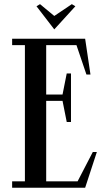

<svg xmlns="http://www.w3.org/2000/svg" viewBox="-20 -882 507 902"><path d="M317.5 -862.5 235 -807 168 -862.5 151.5 -852.5 235 -744 334 -852.5ZM344.5 -30H197V-408H273.8L293.5 -309H313.5V-537H293.5L273.8 -438H197V-670H339.2L386 -532H405L380 -700H37V-670H97V-30H37V0H380L435 -168H416Z"/></svg>

Font: Picaflor 12 pt
Style: Regular
Weight: 400
Designer: Ariel Martín Pérez
Foundry: Tunera Type Foundry
Version: Version 1.000;hotconv 1.0.109;makeotfexe 2.5.65596